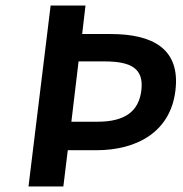

<svg xmlns="http://www.w3.org/2000/svg" viewBox="-20 -674 660 694"><path d="M209 0 225 -131H328C476 -131 596 -198 614 -346C633 -499 530 -551 380 -551H277L289 -654H163L83 0ZM264 -452H358C456 -452 500 -425 491 -348C482 -271 431 -234 332 -234H238Z"/></svg>

Font: Falling Sky
Style: MedObl
Weight: 500
Designer: Paul D. Hunt
Foundry: Adobe Systems Incorporated
Version: Version 1.02